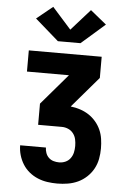

<svg xmlns="http://www.w3.org/2000/svg" viewBox="-64 -823 728 1084"><g transform="rotate(5 300.0 -281.0)"><path d="M302 215Q274 215 246 211Q218 207 191.5 196Q165 185 143 167Q121 149 106 125Q91 101 83 73.5Q75 46 75 18H221Q221 33 226.5 48.5Q232 64 243.5 75Q255 86 270.5 90.5Q286 95 302 95Q321 95 338 87.5Q355 80 366 65Q377 50 381 32Q385 14 385 -5Q385 -24 381 -42.5Q377 -61 365.5 -76Q354 -91 336.5 -98.5Q319 -106 300 -106H166V-226L315 -400H77V-520H490V-400L341 -226V-225Q368 -222 394 -213.5Q420 -205 442.5 -190.5Q465 -176 483 -155Q501 -134 512 -109.5Q523 -85 527 -58Q531 -31 531 -4Q531 26 525.5 55.5Q520 85 505.5 111.5Q491 138 468.5 159Q446 180 419 192.5Q392 205 362 210Q332 215 302 215ZM364 -586H236L102 -703L193 -777L300 -657L407 -777L498 -703Z"/></g></svg>

Font: Iosevka Custom Heavy Extended
Style: Regular
Weight: 900
Width: 7
Monospace: yes
Designer: Belleve Invis
Foundry: Belleve Invis
Version: Version 11.2.4; ttfautohint (v1.8.4)